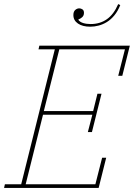

<svg xmlns="http://www.w3.org/2000/svg" viewBox="-23 -922 657 942"><path d="M1 -18H81L246 -680H166L170 -698H614L577 -550H557L590 -680H268L192 -377H434L455 -462H475L428 -274H408L430 -359H188L103 -18H445L478 -148H498L461 0H-3ZM420 -791Q382 -791 359.5 -806.5Q337 -822 337 -848Q337 -865 346 -873Q355 -881 366 -881Q374 -881 381.5 -876Q389 -871 389 -859Q389 -845 379.5 -837Q370 -829 362 -827V-824Q369 -814 385 -809Q401 -804 422 -804Q467 -804 501 -827.5Q535 -851 557 -902L567 -897Q555 -867 538 -846.5Q521 -826 501.5 -814Q482 -802 461 -796.5Q440 -791 420 -791Z"/></svg>

Font: IBM Plex Serif Thin
Style: Italic
Weight: 100
Italic angle: -14°
Designer: Mike Abbink, Paul van der Laan, Pieter van Rosmalen
Foundry: Bold Monday
Version: Version 3.001